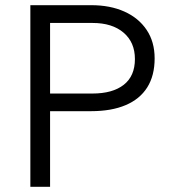

<svg xmlns="http://www.w3.org/2000/svg" viewBox="-20 -720 658 740"><path d="M97 0V-700H332Q404.5 -700 459.2 -675.5Q514 -651 545 -605Q576 -559 576 -495Q576 -428.5 547.5 -383.2Q519 -338 464.2 -314.8Q409.5 -291.5 330.5 -291.5H173V0ZM173 -359.5H336Q414 -359.5 457 -393.2Q500 -427 500 -492.5Q500 -557 456.2 -594.2Q412.5 -631.5 337 -631.5H173Z"/></svg>

Font: Geologica Thin Roman ExtraLight
Style: Regular
Weight: 250
Version: Version 1.010;gftools[0.9.28]